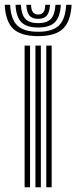

<svg xmlns="http://www.w3.org/2000/svg" viewBox="-53 -793 323 813"><path d="M143 0V-600H165.8V0ZM51.2 0V-600H74.2V0ZM97 0V-600H120V0ZM108.5 -640Q36 -640 3.2 -670.9Q-29.5 -701.8 -33 -772.8H-10.2Q-7.2 -711.5 20.4 -685Q48 -658.5 108.5 -658.5Q169 -658.5 196.5 -685Q224 -711.5 227.2 -772.8H250.2Q246.2 -701.8 213.4 -670.9Q180.5 -640 108.5 -640ZM108.5 -676.5Q59.8 -676.5 37.5 -698.9Q15.2 -721.2 12.8 -772.8H35.5Q37.5 -731.2 54.5 -713.1Q71.5 -695 108.5 -695Q145.5 -695 162.5 -713.1Q179.5 -731.2 181.8 -772.8H204.5Q201.8 -721.2 179.5 -698.9Q157.2 -676.5 108.5 -676.5ZM108.5 -713.2Q83.2 -713.2 71.6 -727.1Q60 -741 58.5 -772.8H78.5Q78.8 -731.5 108.5 -731.5Q138.8 -731.5 138.5 -772.8H158.8Q157 -741 145.4 -727.1Q133.8 -713.2 108.5 -713.2Z"/></svg>

Font: Big Shoulders Inline Text
Style: Bold
Weight: 700
Designer: Patric King
Foundry: XO Type Co
Version: Version 1.000